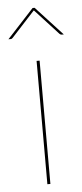

<svg xmlns="http://www.w3.org/2000/svg" viewBox="-52 -730 325 760"><g transform="rotate(-5 111.0 -350.0)"><path d="M117 -490V0H105V-490ZM221.5 -585H212.5Q208.5 -585 204.5 -589L114.5 -687L111.5 -690L108.5 -687L18.5 -589Q17 -587.5 15 -586.2Q13 -585 10.5 -585H1.5L107.5 -700H115.5Z"/></g></svg>

Font: Lato Hairline
Style: Regular
Weight: 250
Designer: Lukasz Dziedzic
Foundry: Lukasz Dziedzic
Version: Version 1.104; Western+Polish opensource